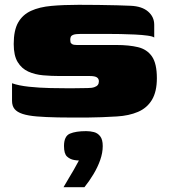

<svg xmlns="http://www.w3.org/2000/svg" viewBox="-20 -484 702 798"><path d="M30 -138Q58 -128 100.5 -123.5Q143 -119 189 -118Q235 -117 271 -117Q285 -117 307.5 -117.5Q330 -118 343 -118Q361 -118 371.5 -121.5Q382 -125 386.5 -131Q391 -137 391 -146Q391 -157 382.5 -162.5Q374 -168 354 -168Q345 -168 332 -168Q319 -168 295.5 -168Q272 -168 230 -168Q194 -168 159.5 -171Q125 -174 97.5 -186.5Q70 -199 53.5 -226Q37 -253 37 -301Q37 -358 55.5 -390.5Q74 -423 109 -439Q144 -455 194 -459.5Q244 -464 307 -464Q345 -464 387.5 -463.5Q430 -463 467 -462Q504 -461 523 -460Q570 -458 595.5 -436Q621 -414 621 -381Q621 -377 621 -364.5Q621 -352 621 -340.5Q621 -329 621 -328Q615 -333 593 -336Q571 -339 541 -340.5Q511 -342 481 -342.5Q451 -343 428 -343H315Q294 -343 285 -339.5Q276 -336 274 -330.5Q272 -325 272 -319Q272 -314 273 -309Q274 -304 280 -300.5Q286 -297 299 -297Q376 -297 418 -297Q460 -297 464 -297Q516 -297 553.5 -288Q591 -279 611.5 -249.5Q632 -220 632 -159Q632 -103 611.5 -69Q591 -35 553.5 -19Q516 -3 466 0Q401 4 343.5 4.5Q286 5 221 4Q170 3 133.5 0Q97 -3 74 -10.5Q51 -18 40.5 -31Q30 -44 30 -65ZM244 294Q258 270 267.5 254Q277 238 286.5 222Q296 206 308 183Q304 183 298.5 182.5Q293 182 288 181Q271 178 258.5 166.5Q246 155 246 123Q246 82 270.5 71.5Q295 61 338 61Q355 61 370.5 65Q386 69 396.5 82.5Q407 96 407 123Q407 151 396.5 181Q386 211 368.5 240Q351 269 331 294Z"/></svg>

Font: Genos Thin Black
Style: Regular
Weight: 900
Version: Version 1.010